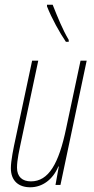

<svg xmlns="http://www.w3.org/2000/svg" viewBox="-20 -783 398 813"><path d="M259 -606H271V-614C244 -660 225 -708 203 -763H179V-756C199 -705 233 -644 259 -606ZM108 10C160 10 204 -23 227 -78H229L215 0H236L347 -526H321L260 -239C229 -90 186 -15 111 -15C75 -15 52 -34 52 -73C52 -107 62 -148 70 -187L142 -526H116L46 -197C37 -156 26 -102 26 -71C26 -17 59 10 108 10Z"/></svg>

Font: Noto Sans ExtraCondensed Thin
Style: Italic
Weight: 100
Width: 2
Italic angle: -12°
Designer: Monotype Design Team
Foundry: Monotype Imaging Inc.
Version: Version 2.013